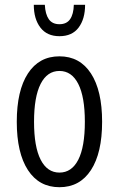

<svg xmlns="http://www.w3.org/2000/svg" viewBox="-20 -770 496 801"><path d="M228 11Q143 11 96.5 -60.5Q50 -132 50 -262Q50 -392 96.5 -463.5Q143 -535 228 -535Q313 -535 359.5 -463.5Q406 -392 406 -262Q406 -132 359.5 -60.5Q313 11 228 11ZM228 -50Q279 -50 306.5 -103.5Q334 -157 334 -262Q334 -366 306.5 -420Q279 -474 228 -474Q177 -474 149.5 -420Q122 -366 122 -262Q122 -158 149.5 -104Q177 -50 228 -50ZM228 -619Q176 -619 148.5 -655Q121 -691 121 -750H167Q169 -711 183.5 -690Q198 -669 228 -669Q258 -669 272.5 -690Q287 -711 288 -750H335Q335 -691 308 -655Q281 -619 228 -619Z"/></svg>

Font: Ubuntu Sans Condensed
Style: Regular
Weight: 400
Width: 3
Designer: Dalton Maag Ltd
Foundry: Dalton Maag Ltd
Version: Version 1.006; ttfautohint (v1.8.4.7-5d5b)